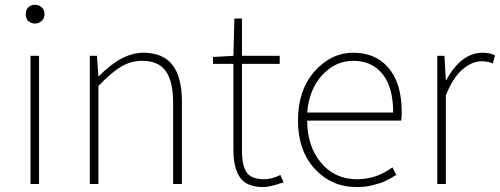

<svg xmlns="http://www.w3.org/2000/svg" viewBox="-20 -757 2057 790"><path d="M105.5 0V-527.3H140.6V0ZM124 -660.2Q107.4 -660.2 96.7 -670.4Q85.9 -680.7 85.9 -698.2Q85.9 -716.8 96.7 -727.1Q107.4 -737.3 124 -737.3Q139.6 -737.3 151.4 -727.1Q163.1 -716.8 163.1 -698.2Q163.1 -681.6 151.4 -670.9Q139.6 -660.2 124 -660.2Z M349.6 0V-527.3H378.9L384.8 -443.4H386.7Q481.4 -540 569.3 -540Q650.4 -540 689.5 -490.2Q728.5 -440.4 728.5 -338.9V0H692.4V-334Q692.4 -421.9 662.1 -464.4Q631.8 -506.8 565.4 -506.8Q518.6 -506.8 478.5 -482.9Q438.5 -459 384.8 -403.3V0Z M1064.5 12.7Q995.1 12.7 967.8 -26.4Q940.4 -65.4 940.4 -139.6V-494.1H856.4V-522.5L940.4 -527.3L944.3 -680.7H975.6V-527.3H1130.9V-494.1H975.6V-134.8Q975.6 -77.1 994.6 -48.3Q1013.7 -19.5 1067.4 -19.5Q1096.7 -19.5 1133.8 -37.1L1146.5 -6.8Q1089.8 12.7 1064.5 12.7Z M1447.3 12.7Q1344.7 12.7 1275.4 -62Q1206.1 -136.7 1206.1 -261.7Q1206.1 -385.7 1273.9 -462.9Q1341.8 -540 1433.6 -540Q1526.4 -540 1579.6 -476.6Q1632.8 -413.1 1632.8 -296.9Q1632.8 -273.4 1630.9 -260.7H1244.1Q1244.1 -155.3 1300.8 -87.4Q1357.4 -19.5 1449.2 -19.5Q1528.3 -19.5 1594.7 -68.4L1610.4 -37.1Q1585 -21.5 1566.9 -12.7Q1548.8 -3.9 1516.1 4.4Q1483.4 12.7 1447.3 12.7ZM1244.1 -293.9H1597.7Q1597.7 -398.4 1553.7 -452.6Q1509.8 -506.8 1433.6 -506.8Q1360.4 -506.8 1306.2 -448.7Q1252 -390.6 1244.1 -293.9Z M1779.3 0V-527.3H1808.6L1814.5 -427.7H1816.4Q1877.9 -540 1965.8 -540Q1995.1 -540 2016.6 -529.3L2007.8 -496.1Q1986.3 -504.9 1960.9 -504.9Q1921.9 -504.9 1882.3 -470.7Q1842.8 -436.5 1814.5 -364.3V0Z"/></svg>

Font: Gen Shin Gothic ExtraLight
Style: Regular
Weight: 100
Designer: [Source Han Sans]
Ryoko NISHIZUKA  (kana & ideographs); Paul D. Hunt (Latin, Greek & Cyrillic); Wenlong ZHANG  (bopomofo
Version: Version 1.002.20150607